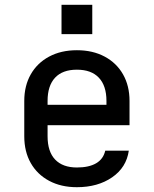

<svg xmlns="http://www.w3.org/2000/svg" viewBox="-20 -769 640 799"><path d="M300 10Q234 10 184.5 -16.5Q135 -43 108 -90.5Q81 -138 81 -202V-349Q81 -412 108 -459.5Q135 -507 184.5 -533.5Q234 -560 300 -560Q366 -560 415.5 -533.5Q465 -507 492 -459.5Q519 -412 519 -349V-248H178V-202Q178 -138 209.5 -105Q241 -72 300 -72Q350 -72 380 -89.5Q410 -107 418 -142H516Q506 -72 446.5 -31Q387 10 300 10ZM178 -333H423V-349Q423 -412 391.5 -445.5Q360 -479 300 -479Q240 -479 209 -445.5Q178 -412 178 -349ZM236 -749H364V-627H236Z"/></svg>

Font: Tiny Medium
Style: Regular
Weight: 500
Monospace: yes
Designer: Philipp Nurullin, Konstantin Bulenkov
Foundry: JetBrains
Version: Version 2.251; ttfautohint (v1.8.4.7-5d5b)